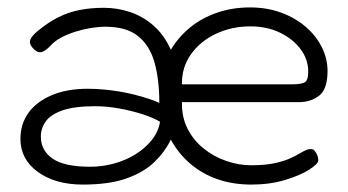

<svg xmlns="http://www.w3.org/2000/svg" viewBox="-20 -484 937 517"><path d="M260 -463Q296 -463 330.5 -451.5Q365 -440 393.5 -415Q422 -390 440 -350Q461 -385 492.5 -410.5Q524 -436 565 -450Q606 -464 653 -464Q699 -464 737 -450Q775 -436 803 -412Q831 -388 846.5 -357Q862 -326 862 -293Q862 -244 839.5 -226.5Q817 -209 785 -209H470Q469 -169 485 -137.5Q501 -106 528.5 -84Q556 -62 589.5 -50.5Q623 -39 656 -39Q692 -39 716.5 -44Q741 -49 757.5 -56Q774 -63 785.5 -70Q797 -77 807 -81Q812 -83 818.5 -82.5Q825 -82 828 -77Q833 -70 835 -64.5Q837 -59 837 -52Q837 -43 813 -27.5Q789 -12 748 0.5Q707 13 657 13Q607 13 565.5 -1.5Q524 -16 492 -43.5Q460 -71 440 -108Q424 -75 395.5 -47.5Q367 -20 320.5 -3.5Q274 13 203 13Q129 13 82 -21Q35 -55 35 -110Q35 -150 56.5 -180Q78 -210 119 -227.5Q160 -245 216 -245Q237 -245 259 -243Q281 -241 302 -237.5Q323 -234 342.5 -229Q362 -224 379 -218.5Q396 -213 409 -207Q409 -270 396 -316Q383 -362 351.5 -387Q320 -412 264 -412Q245 -412 224 -408.5Q203 -405 182.5 -398.5Q162 -392 145 -383Q128 -374 117 -362Q101 -345 90 -343.5Q79 -342 68 -355Q58 -366 61.5 -376.5Q65 -387 82 -401Q110 -424 137 -437.5Q164 -451 194 -457Q224 -463 260 -463ZM470 -257H768Q788 -257 799 -261.5Q810 -266 810 -291Q810 -324 789.5 -351.5Q769 -379 734 -396Q699 -413 654 -413Q604 -413 561.5 -393Q519 -373 494 -337.5Q469 -302 470 -257ZM223 -35Q255 -35 286.5 -43.5Q318 -52 344 -68Q370 -84 388 -106Q406 -128 411 -156Q393 -167 363.5 -176.5Q334 -186 300.5 -192Q267 -198 236 -198Q181 -198 149 -187Q117 -176 103.5 -157.5Q90 -139 90 -116Q90 -79 121.5 -57Q153 -35 223 -35Z"/></svg>

Font: Fredoka Light
Style: Regular
Weight: 300
Designer: Ben Nathan
Foundry: Milena B. Brandão, Ben Nathan
Version: Version 2.001